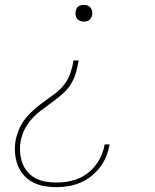

<svg xmlns="http://www.w3.org/2000/svg" viewBox="-20 -548 640 791"><path d="M325 -459Q317 -459 309.5 -462Q302 -465 297.5 -471Q293 -477 291.5 -485.5Q290 -494 292 -502Q293 -508 295.5 -513Q298 -518 303 -521.5Q308 -525 314 -526.5Q320 -528 325 -528Q334 -528 341.5 -525Q349 -522 353.5 -516Q358 -510 359.5 -501.5Q361 -493 359 -485Q358 -479 355 -474Q352 -469 347.5 -465.5Q343 -462 337 -460.5Q331 -459 325 -459ZM212 223Q186 223 161 218.5Q136 214 114.5 202.5Q93 191 77 172.5Q61 154 52.5 131Q44 108 42 82.5Q40 57 44 32Q49 7 59.5 -17.5Q70 -42 87 -62.5Q104 -83 124.5 -100.5Q145 -118 167 -133.5Q189 -149 210.5 -165.5Q232 -182 247.5 -203.5Q263 -225 271 -249.5Q279 -274 283 -299H304Q300 -274 293 -249Q286 -224 272 -201.5Q258 -179 237.5 -161Q217 -143 195 -127Q173 -111 151 -94.5Q129 -78 111 -58Q93 -38 81 -14Q69 10 65 35Q61 57 63 80Q65 103 72 123Q79 143 93 159.5Q107 176 126 186Q145 196 167 200Q189 204 212 204Q234 204 256.5 200.5Q279 197 300.5 188.5Q322 180 341 165.5Q360 151 374.5 132Q389 113 398 91.5Q407 70 411 48Q411 47 411 47Q411 47 411 47H432Q431 47 431 47.5Q431 48 431 48Q427 73 417.5 96.5Q408 120 392 141Q376 162 355 178.5Q334 195 310 205Q286 215 261 219Q236 223 212 223Z"/></svg>

Font: Iosevka Etoile Thin Oblique
Style: Regular
Weight: 100
Italic angle: -9°
Designer: Belleve Invis
Foundry: Belleve Invis
Version: Version 15.5.2; ttfautohint (v1.8.4)